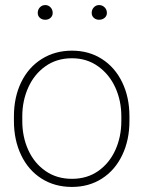

<svg xmlns="http://www.w3.org/2000/svg" viewBox="-20 -728 566 758"><path d="M159 -708Q171 -708 179.5 -699Q188 -690 188 -677Q188 -665 179.5 -657.5Q171 -650 159 -650Q146 -650 137.5 -657.5Q129 -665 129 -677Q129 -690 137.5 -699Q146 -708 159 -708ZM371 -708Q384 -708 393 -699Q402 -690 402 -677Q402 -665 393 -657.5Q384 -650 371 -650Q359 -650 350.5 -657.5Q342 -665 342 -677Q342 -690 350.5 -699Q359 -708 371 -708ZM264 -528Q331 -528 382.5 -495Q434 -462 462.5 -403Q491 -344 491 -269V-250Q491 -175 462.5 -115.5Q434 -56 382.5 -23Q331 10 264 10Q196 10 144 -23Q92 -56 63.5 -115.5Q35 -175 35 -250V-269Q35 -344 63.5 -403Q92 -462 144.5 -495Q197 -528 264 -528ZM264 -22Q324 -22 368 -53Q412 -84 435.5 -136Q459 -188 459 -250V-269Q459 -330 435.5 -382Q412 -434 367.5 -466Q323 -498 264 -498Q204 -498 159.5 -466.5Q115 -435 91.5 -382.5Q68 -330 68 -269V-250Q68 -188 91.5 -136Q115 -84 159.5 -53Q204 -22 264 -22Z"/></svg>

Font: Freesentation 1 Thin
Style: Regular
Weight: 250
Designer: glyphs from Roboto by Christian Robertson / Hangul glyphs from Noto Sans CJK(Source Han Sans) by Jang Soo-young and Kang
Foundry: PT&
Version: Version 2.001